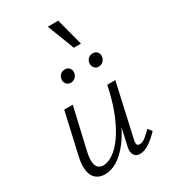

<svg xmlns="http://www.w3.org/2000/svg" viewBox="-207 -948 924 1051"><g transform="rotate(-30 254.5 -422.5)"><path d="M140 6Q118 6 99.5 -2.5Q81 -11 69.5 -29.5Q58 -48 55.5 -78.5Q53 -109 63 -153L122 -413H176L117 -157Q103 -101 113 -71Q123 -41 157 -41Q184 -41 217 -62.5Q250 -84 283 -129.5Q316 -175 345 -245.5Q374 -316 394 -413H426Q402 -302 368.5 -222.5Q335 -143 296.5 -92.5Q258 -42 218.5 -18Q179 6 140 6ZM361 5Q345 5 334 -3.5Q323 -12 319.5 -28Q316 -44 322 -69L400 -413H445L371 -82Q366 -62 369 -52Q372 -42 386 -42Q403 -42 421.5 -56Q440 -70 463 -94L483 -70Q450 -35 419.5 -15Q389 5 361 5ZM228 -522Q210 -522 199.5 -535Q189 -548 193 -566Q195 -582 206.5 -592Q218 -602 235 -602Q253 -602 263 -589.5Q273 -577 270 -559Q268 -544 256 -533Q244 -522 228 -522ZM404 -522Q386 -522 376 -535.5Q366 -549 369 -566Q371 -582 382.5 -592Q394 -602 411 -602Q429 -602 439 -589.5Q449 -577 446 -559Q444 -544 432 -533Q420 -522 404 -522ZM337 -680 271 -851H337L382 -680Z"/></g></svg>

Font: Ysabeau Office Light
Style: Italic
Weight: 300
Italic angle: -12°
Designer: Christian Thalmann (Catharsis Fonts)
Version: Version 2.001;gftools[0.9.30]; featfreeze: tnum,lnum,ss02